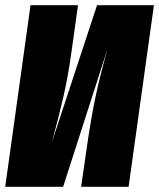

<svg xmlns="http://www.w3.org/2000/svg" viewBox="-29 -716 610 736"><path d="M464 0H282L307 -173Q322 -274 338.5 -351Q355 -428 384 -531L213 0H-9L88 -696H270L246 -524Q233 -429 215.5 -351.5Q198 -274 170 -171L343 -696H561Z"/></svg>

Font: Fira Sans Extra Condensed Black
Style: Italic
Weight: 900
Width: 3
Italic angle: -8°
Designer: Carrois Corporate & Edenspiekermann AG
Foundry: Carrois Corporate GbR & Edenspiekermann AG
Version: Version 4.203